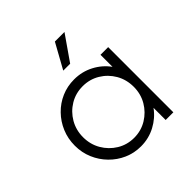

<svg xmlns="http://www.w3.org/2000/svg" viewBox="-162 -715 846 846"><g transform="rotate(-45 260.5 -292.5)"><path d="M243.8 5.6Q201.4 5.6 164.6 -10.8Q127.8 -27.1 99.7 -55.9Q71.5 -84.7 55.6 -122.2Q39.6 -159.7 39.6 -202.8Q39.6 -246.5 55.6 -284.4Q71.5 -322.2 99.7 -351Q127.8 -379.9 164.6 -395.8Q201.4 -411.8 243.8 -411.8Q293.1 -411.8 334.7 -389.9Q376.4 -368.1 402.8 -331.2V-406.2H450.7V0H402.8V-75.7Q376.4 -38.9 334.7 -16.7Q293.1 5.6 243.8 5.6ZM249.3 -42.4Q293.1 -42.4 328.8 -64.2Q364.6 -86.1 385.8 -122.2Q406.9 -158.3 406.9 -202.8Q406.9 -247.9 385.8 -284.4Q364.6 -320.8 328.8 -342.4Q293.1 -363.9 249.3 -363.9Q205.6 -363.9 169.8 -342.4Q134 -320.8 112.8 -284.4Q91.7 -247.9 91.7 -203.5Q91.7 -159 112.8 -122.6Q134 -86.1 169.8 -64.2Q205.6 -42.4 249.3 -42.4ZM237.5 -472.9 302.1 -589.6H361.8L280.6 -472.9Z"/></g></svg>

Font: Afacad Flux Light
Style: Regular
Weight: 300
Designer: Kristian Moeller
Foundry: Dicotype
Version: Version 1.100